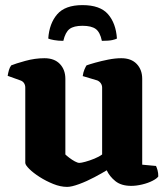

<svg xmlns="http://www.w3.org/2000/svg" viewBox="-20 -728 657 752"><path d="M243 4Q217 4 188.5 -7.5Q160 -19 135 -35Q110 -51 94.5 -66.5Q79 -82 79 -90V-385Q79 -395 74 -402.5Q69 -410 60 -413L10 -431Q12 -443 15 -453.5Q18 -464 24 -472Q41 -479 79 -489.5Q117 -500 154 -500Q193 -500 214.5 -477.5Q236 -455 236 -419V-123Q241 -118 251.5 -110Q262 -102 273 -96Q284 -90 291 -90Q298 -90 314.5 -94.5Q331 -99 349.5 -106.5Q368 -114 380 -123V-385Q380 -394 375 -401.5Q370 -409 361 -413L304 -430Q306 -445 311 -456.5Q316 -468 319 -472Q330 -476 353 -482.5Q376 -489 403.5 -494.5Q431 -500 455 -500Q494 -500 515.5 -477.5Q537 -455 537 -419V-83L591 -78Q594 -72 597 -61.5Q600 -51 600 -37Q595 -29 577.5 -20Q560 -11 537 -5.5Q514 0 494 0Q455 0 432 -18.5Q409 -37 398 -61Q380 -50 350 -34Q320 -18 290 -7Q260 4 243 4ZM303 -708Q372 -708 403 -672.5Q434 -637 438 -577Q433 -574 419.5 -571Q406 -568 379 -568Q372 -602 355 -614.5Q338 -627 303 -627Q269 -627 252.5 -614.5Q236 -602 228 -568Q208 -568 191.5 -571Q175 -574 169 -577Q173 -636 204 -672Q235 -708 303 -708Z"/></svg>

Font: Texturina Medium 12pt ExtraBold
Style: Regular
Weight: 800
Version: Version 1.002